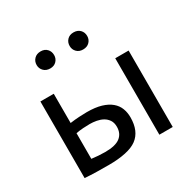

<svg xmlns="http://www.w3.org/2000/svg" viewBox="-150 -816 972 972"><g transform="rotate(-30 336.0 -330.5)"><path d="M78.1 0ZM156.2 -66.4Q174.3 -64 195.1 -62.5Q215.8 -61 234.4 -61Q295.4 -61 322.5 -82.3Q349.6 -103.5 349.6 -142.6Q349.6 -166.5 339.1 -182.1Q328.6 -197.8 312.3 -206.8Q295.9 -215.8 275.9 -219.5Q255.9 -223.1 236.8 -223.1Q220.7 -223.1 198.2 -221.7Q175.8 -220.2 156.2 -216.3ZM156.2 -275.9Q184.1 -279.8 209.7 -281.2Q235.4 -282.7 253.9 -282.7Q303.7 -282.7 337.9 -272.5Q372.1 -262.2 393.3 -244.1Q414.6 -226.1 423.8 -201.9Q433.1 -177.7 433.1 -149.4Q433.1 -68.8 383.3 -31.7Q358.4 -13.2 316.2 -4.2Q273.9 4.9 218.3 4.9Q182.6 4.9 146.7 4.2Q110.8 3.4 78.1 1V-446.8H156.2ZM515.6 -446.8H593.8V0H515.6ZM153.8 -615.7Q153.8 -637.2 168 -651.6Q182.1 -666 205.6 -666Q228.5 -666 242.2 -651.6Q255.9 -637.2 255.9 -615.7Q255.9 -595.2 242.2 -580.8Q228.5 -566.4 205.6 -566.4Q182.1 -566.4 168 -580.8Q153.8 -595.2 153.8 -615.7ZM346.7 -615.7Q346.7 -637.2 360.6 -651.6Q374.5 -666 397.5 -666Q421.4 -666 435.3 -651.6Q449.2 -637.2 449.2 -615.7Q449.2 -595.2 435.3 -580.8Q421.4 -566.4 397.5 -566.4Q374.5 -566.4 360.6 -580.8Q346.7 -595.2 346.7 -615.7Z"/></g></svg>

Font: PT Astra Sans
Style: Regular
Weight: 400
Designer: A.Korolkova, I. Chaeva
Foundry: ParaType Ltd
Version: Version 1.001; ttfautohint (v1.6)